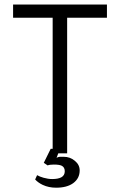

<svg xmlns="http://www.w3.org/2000/svg" viewBox="-20 -706 540 867"><path d="M243.2 -13.7H283.2V-626H462.9V-685.5H39.1V-626H217.8V-34.2H209L177.7 29.3L195.3 41Q199.2 39.1 206.1 38.1Q213.9 37.1 222.7 37.1Q247.1 37.1 257.8 42Q272.5 48.8 272.5 67.4Q272.5 85.9 256.8 94.7Q242.2 102.5 215.8 102.5Q197.3 102.5 176.8 96.7Q159.2 91.8 147.5 85L138.7 104.5Q152.3 119.1 172.9 128.9Q200.2 141.6 233.4 141.6Q282.2 141.6 310.5 121.1Q339.8 99.6 339.8 63.5Q339.8 38.1 318.4 20.5Q296.9 2 267.6 2Q254.9 2 250 2Q241.2 2.9 235.4 6.8Z"/></svg>

Font: DotumChe
Style: Regular
Weight: 400
Monospace: yes
Version: Version 2.21